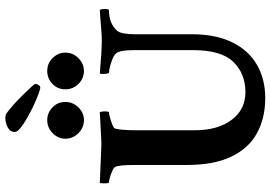

<svg xmlns="http://www.w3.org/2000/svg" viewBox="-174 -886 1063 756"><g transform="rotate(-90 358.0 -507.5)"><path d="M350.6 4.9Q271.5 4.9 211.9 -27.8Q152.3 -60.5 119.6 -128.9Q86.9 -197.3 86.9 -303.7V-509.8Q86.9 -572.3 79.1 -585.9Q76.2 -591.8 64 -597.2Q51.8 -602.5 39.1 -606.4Q26.4 -610.4 18.6 -610.4Q14.6 -610.4 14.6 -627Q14.6 -644.5 16.6 -646.5L158.2 -640.6Q168 -639.6 202.1 -641.6Q236.3 -643.6 294.9 -646.5Q297.9 -637.7 297.9 -628.9Q297.9 -610.4 293.9 -610.4Q288.1 -610.4 273.4 -606.4Q258.8 -602.5 245.6 -597.2Q232.4 -591.8 230.5 -586.9Q223.6 -562.5 223.6 -503.9V-272.5Q223.6 -182.6 264.2 -127.9Q304.7 -73.2 374 -73.2Q446.3 -73.2 492.7 -120.6Q539.1 -168 539.1 -279.3V-511.7Q539.1 -568.4 526.4 -582Q520.5 -589.8 505.4 -596.2Q490.2 -602.5 474.1 -606.4Q458 -610.4 450.2 -610.4Q448.2 -610.4 446.8 -618.2Q445.3 -626 445.3 -635.3Q445.3 -644.5 447.3 -646.5Q492.2 -642.6 524.4 -640.6Q556.6 -638.7 576.2 -638.7Q592.8 -638.7 618.2 -640.6Q643.6 -642.6 666.5 -644.5Q689.5 -646.5 697.3 -646.5Q701.2 -639.6 701.2 -628.9Q701.2 -610.4 696.3 -610.4Q643.6 -610.4 615.2 -578.1Q601.6 -561.5 601.6 -506.8V-284.2Q601.6 -189.5 569.8 -125Q538.1 -60.5 481.4 -27.8Q424.8 4.9 350.6 4.9ZM457 -709Q427.7 -709 406.2 -730.5Q384.8 -752 384.8 -782.2Q384.8 -812.5 406.2 -833Q427.7 -853.5 457 -853.5Q487.3 -853.5 508.3 -832Q529.3 -810.5 529.3 -782.2Q529.3 -752 507.3 -730.5Q485.4 -709 457 -709ZM263.7 -709Q234.4 -709 212.4 -730.5Q190.4 -752 190.4 -782.2Q190.4 -810.5 211.9 -832Q233.4 -853.5 263.7 -853.5Q292 -853.5 313.5 -833Q335 -812.5 335 -782.2Q335 -752 313.5 -730.5Q292 -709 263.7 -709ZM392.6 -880.9Q385.7 -880.9 365.7 -888.2Q345.7 -895.5 320.8 -907.2Q295.9 -918.9 272 -932.6Q248 -946.3 232.4 -959Q216.8 -971.7 216.8 -981.4Q216.8 -1000 235.4 -1009.3Q253.9 -1018.6 271.5 -1018.6Q282.2 -1018.6 289.1 -1014.6Q305.7 -1002.9 325.7 -984.9Q345.7 -966.8 363.8 -948.2Q381.8 -929.7 394 -916.5Q406.2 -903.3 406.2 -900.4Q406.2 -895.5 401.9 -888.2Q397.5 -880.9 392.6 -880.9Z"/></g></svg>

Font: Crimson Text
Style: Bold
Weight: 700
Designer: Sebastian Kosch
Foundry: Sebastian Kosch
Version: Version 1.100